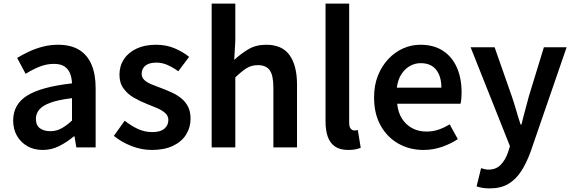

<svg xmlns="http://www.w3.org/2000/svg" viewBox="-20 -817 3173 1064"><path d="M217 14Q168 14 131.5 -7Q95 -28 74 -64.5Q53 -101 53 -149Q53 -239 131 -287.5Q209 -336 379 -355Q378 -385 368.5 -409.5Q359 -434 337.5 -448.5Q316 -463 279 -463Q237 -463 198 -447Q159 -431 122 -408L75 -496Q106 -515 141.5 -531.5Q177 -548 217.5 -558.5Q258 -569 302 -569Q372 -569 418 -541Q464 -513 487 -459.5Q510 -406 510 -329V0H403L393 -61H389Q352 -30 309 -8Q266 14 217 14ZM259 -90Q292 -90 320.5 -105.5Q349 -121 379 -149V-273Q304 -264 260 -248Q216 -232 197.5 -209.5Q179 -187 179 -159Q179 -122 201.5 -106Q224 -90 259 -90Z M821 14Q764 14 708 -8Q652 -30 611 -64L671 -148Q708 -119 745 -102Q782 -85 824 -85Q869 -85 891 -104Q913 -123 913 -152Q913 -175 895.5 -190.5Q878 -206 850.5 -218Q823 -230 794 -241Q758 -255 723 -275Q688 -295 665 -326Q642 -357 642 -403Q642 -451 666.5 -488.5Q691 -526 736.5 -547.5Q782 -569 844 -569Q902 -569 948.5 -549Q995 -529 1028 -502L968 -422Q939 -443 909 -456.5Q879 -470 847 -470Q805 -470 785 -452.5Q765 -435 765 -409Q765 -387 780.5 -373Q796 -359 822 -348.5Q848 -338 878 -327Q907 -316 935 -303Q963 -290 986 -271Q1009 -252 1022.5 -225Q1036 -198 1036 -159Q1036 -111 1011.5 -71.5Q987 -32 939 -9Q891 14 821 14Z M1153 0V-797H1284V-591L1278 -485Q1313 -518 1355.5 -543.5Q1398 -569 1455 -569Q1544 -569 1585 -511Q1626 -453 1626 -348V0H1495V-331Q1495 -400 1474.5 -428Q1454 -456 1409 -456Q1373 -456 1345.5 -438.5Q1318 -421 1284 -388V0Z M1910 14Q1864 14 1836 -5.5Q1808 -25 1796 -60.5Q1784 -96 1784 -143V-797H1915V-137Q1915 -113 1924 -103.5Q1933 -94 1943 -94Q1947 -94 1951 -94.5Q1955 -95 1963 -96L1979 2Q1967 7 1950.5 10.5Q1934 14 1910 14Z M2327 14Q2250 14 2188 -21Q2126 -56 2089.5 -121Q2053 -186 2053 -277Q2053 -345 2074.5 -398.5Q2096 -452 2132.5 -490.5Q2169 -529 2214.5 -549Q2260 -569 2309 -569Q2384 -569 2435 -535.5Q2486 -502 2512 -442.5Q2538 -383 2538 -305Q2538 -286 2536.5 -269.5Q2535 -253 2532 -242H2181Q2186 -193 2208 -159Q2230 -125 2264.5 -106.5Q2299 -88 2344 -88Q2379 -88 2410 -98.5Q2441 -109 2472 -128L2517 -46Q2478 -20 2429 -3Q2380 14 2327 14ZM2179 -331H2426Q2426 -394 2397 -430.5Q2368 -467 2311 -467Q2280 -467 2252 -451.5Q2224 -436 2204.5 -406Q2185 -376 2179 -331Z M2694 227Q2671 227 2653.5 224Q2636 221 2621 216L2646 115Q2654 117 2664.5 120Q2675 123 2686 123Q2729 123 2755 96Q2781 69 2795 28L2806 -7L2588 -555H2721L2816 -284Q2829 -246 2840.5 -206Q2852 -166 2865 -127H2870Q2879 -166 2890 -205.5Q2901 -245 2911 -284L2994 -555H3120L2920 25Q2897 88 2867.5 133Q2838 178 2796.5 202.5Q2755 227 2694 227Z"/></svg>

Font: Noto Sans JP SemiBold
Style: Regular
Weight: 600
Designer: Ryoko NISHIZUKA  (kana, bopomofo & ideographs); Paul D. Hunt (Latin, Greek & Cyrillic); Sandoll Communications , Soo-you
Foundry: Adobe
Version: Version 2.004-H2;hotconv 1.0.118;makeotfexe 2.5.65603